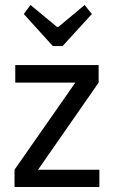

<svg xmlns="http://www.w3.org/2000/svg" viewBox="-20 -747 455 767"><path d="M191 -563 75 -691 102 -727 207 -640H214L318 -727L347 -691L230 -563ZM377 -69V0H38V-69L281 -417H41V-487H374V-417L132 -69Z"/></svg>

Font: exo2condensed_r
Style: Regular
Weight: 400
Width: 3
Designer: Natanael Gama
Version: Version 1.001;PS 001.001;hotconv 1.0.70;makeotf.lib2.5.58329